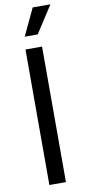

<svg xmlns="http://www.w3.org/2000/svg" viewBox="-103 -977 453 1015"><g transform="rotate(-10 123.5 -470.0)"><path d="M164.6 -727.5V0H75.7V-727.5ZM83.5 -794.9 151.9 -939.9H247.1L153.3 -794.9Z"/></g></svg>

Font: Inter 28pt
Style: Regular
Weight: 400
Designer: Rasmus Andersson
Foundry: rsms
Version: Version 4.001;git-66647c0bb